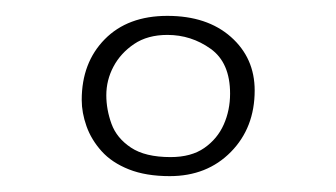

<svg xmlns="http://www.w3.org/2000/svg" viewBox="-20 -723 424 242"><path d="M194 -501Q164 -501 142.5 -509.5Q121 -518 108 -532.5Q95 -547 89 -564Q83 -581 83 -597Q83 -644 112 -673.5Q141 -703 191 -703Q241 -703 271 -676.5Q301 -650 301 -609Q301 -562 271 -531.5Q241 -501 194 -501ZM195 -525Q221 -525 237.5 -536.5Q254 -548 262 -566Q270 -584 270 -605Q270 -644 245.5 -661.5Q221 -679 191 -679Q166 -679 149 -667.5Q132 -656 123 -639Q114 -622 114 -603Q114 -585 120.5 -567Q127 -549 145 -537Q163 -525 195 -525Z"/></svg>

Font: Truculenta ExtraLight
Style: Regular
Weight: 250
Version: Version 1.002